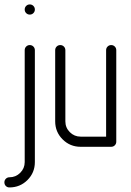

<svg xmlns="http://www.w3.org/2000/svg" viewBox="-65 -656 585 858"><path d="M-22.9 136.2Q5.4 136.2 25.4 116.2Q45.4 96.2 45.4 68.4V-431.6Q45.4 -441.4 52 -448Q58.6 -454.6 68.1 -454.6Q77.6 -454.6 84.2 -448Q90.8 -441.4 90.8 -431.6V68.4Q90.8 115.7 57.6 148.7Q24.4 181.6 -22.9 181.6Q-32.7 181.6 -39.1 175Q-45.4 168.5 -45.4 158.9Q-45.4 149.4 -38.8 142.8Q-32.2 136.2 -22.9 136.2ZM52 -597.4Q45.4 -604 45.4 -613.5Q45.4 -623 52 -629.6Q58.6 -636.2 68.1 -636.2Q77.6 -636.2 84.2 -629.6Q90.8 -623 90.8 -613.5Q90.8 -604 84.2 -597.4Q77.6 -590.8 68.1 -590.8Q58.6 -590.8 52 -597.4Z M181.6 -113.8V-431.6Q181.6 -441.4 188.2 -448Q194.8 -454.6 204.3 -454.6Q213.9 -454.6 220.5 -448Q227.1 -441.4 227.1 -431.6V-113.8Q227.1 -85.4 247.1 -65.4Q267.1 -45.4 295.4 -45.4H409.2V-431.6Q409.2 -441.4 415.8 -448Q422.4 -454.6 431.9 -454.6Q441.4 -454.6 448 -448Q454.6 -441.4 454.6 -431.6V-22.9Q454.6 -13.2 448 -6.6Q441.4 0 431.6 0H295.4Q248 0 214.8 -33.2Q181.6 -66.4 181.6 -113.8Z"/></svg>

Font: OpenGost Type A TT
Style: Regular
Weight: 400
Version: Version 0.3